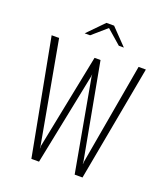

<svg xmlns="http://www.w3.org/2000/svg" viewBox="-141 -870 836 967"><g transform="rotate(20 277.0 -386.5)"><path d="M141 0 24 -620H64L162 -78L163 -65H164V-78L266 -587H298L392 -78L393 -65H394L395 -78L490 -620H529L415 0H373L284 -494V-503H283L282 -494L182 0ZM177 -686 262 -773H303L387 -686H360L283 -753L206 -686Z"/></g></svg>

Font: Smooch Sans Thin Light
Style: Regular
Weight: 300
Version: Version 1.010